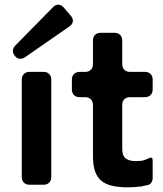

<svg xmlns="http://www.w3.org/2000/svg" viewBox="-20 -789 697 820"><path d="M86 -544Q77 -538 65.5 -538Q54 -538 44.5 -549Q35 -560 35 -571.5Q35 -583 44 -593L205 -757Q216 -769 229 -769Q242 -769 253 -756L282 -722Q293 -710 291 -697Q289 -684 275 -675ZM73 -33V-449Q73 -464 82 -473Q91 -482 106 -482H166Q181 -482 190 -473Q199 -464 199 -449V-33Q199 -18 190 -9Q181 0 166 0H106Q91 0 82 -9Q73 -18 73 -33Z M585 7Q557 11 523 11Q489 11 461 5Q433 -1 414 -16Q377 -45 377 -121V-341Q377 -356 368 -365Q359 -374 344 -374H320Q305 -374 296 -383Q287 -392 287 -407V-449Q287 -464 296 -473Q305 -482 320 -482H344Q359 -482 368 -491Q377 -500 377 -515V-616Q377 -631 386 -640Q395 -649 410 -649H469Q484 -649 493 -640Q502 -631 502 -616V-515Q502 -500 511 -491Q520 -482 535 -482H599Q614 -482 623 -473Q632 -464 632 -449V-407Q632 -392 623 -383Q614 -374 599 -374H535Q520 -374 511 -365Q502 -356 502 -341V-154Q502 -123 517.5 -112Q533 -101 558.5 -101Q584 -101 595.5 -105Q607 -109 619.5 -114.5Q632 -120 632 -103V-28Q632 -18 626.5 -9.5Q621 -1 612 1Z"/></svg>

Font: Tsunagi Gothic Black
Style: Regular
Weight: 900
Designer: Yoshimichi Ohira
Foundry: Positype
Version: Version 1.001